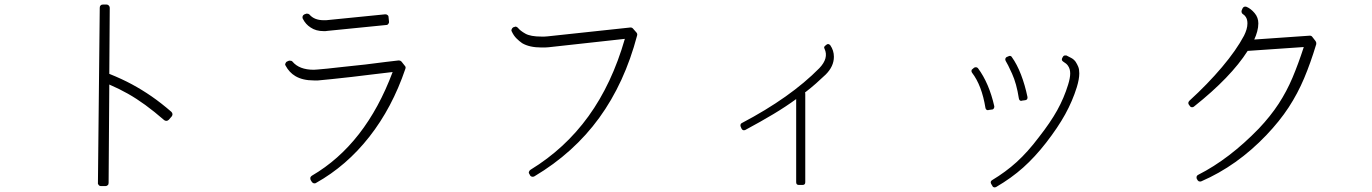

<svg xmlns="http://www.w3.org/2000/svg" viewBox="-20 -795 6040 845"><path d="M444 24Q450 24 454 20Q458 17 458 10L461 -423Q505 -404 543 -382.5Q581 -361 619.5 -333Q658 -305 703 -266Q708 -263 712 -263Q718 -263 723 -268L736 -283Q740 -289 739 -293Q739 -298 734 -303Q689 -342 647 -371Q605 -400 560.5 -424Q516 -448 461 -470L463 -761Q463 -766 459 -770.5Q455 -775 449 -775H433Q426 -775 423 -771Q419 -768 419 -761L411 10Q410 15 415 20Q418 24 424 24H444Q444 24 444 24Q444 24 444 24Z M1364 12Q1369 12 1371 10Q1505 -65 1605.5 -193Q1706 -321 1764 -492Q1767 -500 1762 -505L1747 -524Q1742 -529 1736 -529Q1735 -529 1735 -529Q1735 -529 1734 -529Q1720 -528 1678.5 -522.5Q1637 -517 1587 -511Q1569 -509 1540 -506Q1511 -503 1479.5 -499.5Q1448 -496 1420.5 -493Q1393 -490 1377 -489Q1372 -489 1368.5 -488.5Q1365 -488 1362 -488H1361Q1297 -488 1267 -524Q1264 -528 1256 -528Q1255 -528 1254 -528Q1253 -528 1252 -528L1245 -525Q1239 -523 1237 -517Q1233 -512 1237 -506Q1253 -476 1280 -460Q1312 -441 1361 -441Q1366 -441 1371 -441Q1376 -441 1380 -441Q1402 -443 1441.5 -447Q1481 -451 1528.5 -456.5Q1576 -462 1623.5 -468Q1671 -474 1708 -478Q1589 -160 1353 -22Q1348 -19 1346 -14Q1345 -9 1347 -3L1352 5Q1357 12 1364 12ZM1405 -658Q1409 -658 1412.5 -658Q1416 -658 1420 -659L1680 -685Q1686 -685 1689 -690Q1693 -694 1692 -700L1690 -720Q1690 -726 1685 -729Q1682 -732 1676 -732Q1676 -732 1675.5 -732Q1675 -732 1675 -732L1415 -706Q1413 -706 1410.5 -706Q1408 -706 1406 -706H1405Q1363 -706 1342 -731Q1338 -735 1331 -735Q1327 -735 1326 -734L1320 -732Q1314 -729 1312 -724Q1310 -717 1313 -712Q1325 -688 1347 -674Q1370 -658 1405 -658Z M2325 -17Q2328 -17 2332 -19Q2505 -122 2617 -276Q2729 -430 2784 -639Q2786 -646 2781 -652L2766 -669Q2762 -674 2755 -674Q2755 -674 2754.5 -674Q2754 -674 2754 -674L2390 -635Q2382 -634 2376 -634Q2370 -634 2365 -634H2363Q2315 -634 2292 -647Q2269 -660 2259 -673Q2254 -678 2248 -678Q2247 -678 2243 -676L2239 -675Q2233 -671 2232 -666Q2229 -662 2233 -655Q2241 -638 2253 -626Q2265 -614 2278 -605Q2310 -586 2363 -586Q2370 -586 2378 -586Q2386 -586 2394 -587L2730 -624Q2673 -426 2570 -283.5Q2467 -141 2315 -48Q2310 -45 2308 -39Q2306 -34 2310 -29L2313 -23Q2317 -17 2325 -17Z M3512 19Q3524 19 3524 7V-383Q3524 -386 3523 -388Q3549 -408 3571 -427.5Q3593 -447 3614 -467Q3650 -503 3650 -545Q3650 -573 3634 -596Q3632 -599 3626 -601Q3626 -601 3625.5 -601Q3625 -601 3624 -601Q3620 -601 3617 -598L3612 -594Q3604 -588 3609 -580Q3628 -539 3586 -495Q3459 -366 3244 -253Q3240 -251 3239 -246Q3238 -241 3240 -237L3244 -228Q3247 -223 3251 -222Q3252 -222 3252.5 -222Q3253 -222 3255 -222Q3259 -222 3260 -223Q3329 -260 3384 -293Q3439 -326 3484 -359V7Q3484 19 3496 19Z M4358 30Q4360 30 4364 28Q4431 -11 4483 -57.5Q4535 -104 4584 -167Q4636 -234 4668 -292Q4700 -350 4719 -411Q4730 -447 4730 -472Q4730 -490 4725.5 -501Q4721 -512 4714 -523Q4706 -534 4694.5 -540Q4683 -546 4673 -551Q4671 -551 4670 -551Q4669 -551 4668 -551Q4661 -551 4658 -545L4655 -540Q4650 -530 4659 -524Q4674 -515 4680 -506Q4690 -492 4690 -472Q4690 -452 4681 -423Q4663 -364 4633 -310Q4603 -256 4552 -191Q4503 -126 4454.5 -82Q4406 -38 4346 -2Q4337 4 4342 14L4348 24Q4350 29 4355 29Q4356 30 4358 30ZM4475 -351Q4476 -351 4476 -351.5Q4476 -352 4477 -352L4492 -354Q4496 -354 4500 -358Q4503 -363 4502 -368Q4491 -421 4473.5 -466.5Q4456 -512 4433 -544Q4430 -549 4424 -549Q4420 -549 4418 -547L4410 -544Q4401 -537 4406 -527Q4414 -515 4434 -471Q4454 -427 4464 -362Q4466 -351 4475 -351ZM4329 -310Q4329 -310 4329.5 -310.5Q4330 -311 4331 -311L4346 -313Q4351 -313 4354 -318Q4356 -321 4356 -327Q4333 -429 4284 -495Q4280 -499 4276 -499Q4275 -499 4275 -499Q4275 -499 4274 -499Q4271 -499 4267 -497L4260 -491Q4256 -489 4255.5 -484Q4255 -479 4258 -475Q4301 -419 4317 -320Q4319 -310 4329 -310Z M5262 4Q5264 4 5265 3.5Q5266 3 5267 3Q5424 -65 5553 -200Q5612 -262 5651.5 -322.5Q5691 -383 5719.5 -450.5Q5748 -518 5773 -601Q5774 -608 5770 -614L5756 -632Q5752 -638 5745 -638H5744L5500 -621Q5508 -638 5513 -656.5Q5518 -675 5518 -692Q5518 -718 5501.5 -737.5Q5485 -757 5466 -765Q5464 -765 5463 -765.5Q5462 -766 5461 -766Q5452 -766 5448 -757L5445 -750Q5443 -746 5444.5 -740.5Q5446 -735 5450 -733Q5459 -727 5463 -720Q5470 -709 5470 -692Q5470 -679 5466 -665.5Q5462 -652 5455 -638Q5421 -574 5358 -499.5Q5295 -425 5215 -352Q5205 -342 5214 -332L5217 -328Q5220 -323 5227 -323Q5232 -323 5236 -327Q5397 -455 5471 -571L5718 -588Q5694 -514 5668.5 -453.5Q5643 -393 5607.5 -338.5Q5572 -284 5520 -229Q5390 -95 5254 -26Q5243 -21 5247 -8L5249 -5Q5250 -1 5256 3Q5258 3 5259 3.5Q5260 4 5262 4Z"/></svg>

Font: Kokoro
Style: Regular
Weight: 400
Version: Version 1.00